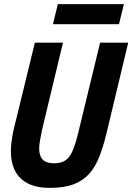

<svg xmlns="http://www.w3.org/2000/svg" viewBox="-20 -901 645 936"><path d="M223 15Q159 15 116.5 -6.5Q74 -28 53.5 -68Q33 -108 33 -164Q33 -187 36.5 -212.5Q40 -238 46 -267L150 -693H287L185 -268Q180 -242 175.5 -219Q171 -196 171 -177Q171 -155 178 -138.5Q185 -122 201 -113.5Q217 -105 244 -105Q277 -105 298 -118.5Q319 -132 333.5 -165Q348 -198 362 -256L468 -693H605L498 -246Q483 -185 464 -136.5Q445 -88 415.5 -54.5Q386 -21 339.5 -3Q293 15 223 15ZM238 -783 262 -881H584L560 -783Z"/></svg>

Font: Ubuntu Sans Mono
Style: Bold Italic
Weight: 700
Italic angle: -13.5°
Monospace: yes
Designer: Dalton Maag Ltd
Foundry: Dalton Maag Ltd
Version: Version 1.006